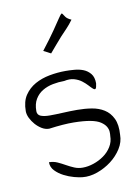

<svg xmlns="http://www.w3.org/2000/svg" viewBox="-75 -686 536 739"><g transform="rotate(-10 192.5 -316.5)"><path d="M70.3 -79.1Q87.9 -79.1 103 -72.3Q118.2 -65.4 132.8 -57.1Q147.5 -48.8 162.6 -42.5Q177.7 -36.1 195.3 -36.1Q215.8 -36.1 237.8 -43.5Q259.8 -50.8 278.3 -64Q296.9 -77.1 308.6 -96.2Q320.3 -115.2 320.3 -137.7Q321.3 -144.5 320.8 -154.3Q320.3 -164.1 314.5 -174.3Q308.6 -184.6 294.9 -193.8Q281.2 -203.1 255.4 -208Q229.5 -212.9 190.4 -213.4Q151.4 -213.9 93.8 -206.1Q79.1 -206.1 65.4 -214.4Q51.8 -222.7 41 -234.9Q30.3 -247.1 23.4 -261.2Q16.6 -275.4 16.6 -288.1Q16.6 -326.2 32.7 -350.1Q48.8 -374 74.2 -388.2Q99.6 -402.3 130.9 -408.2Q162.1 -414.1 194.3 -414.1Q209 -414.1 228 -412.6Q247.1 -411.1 263.2 -404.8Q279.3 -398.4 290.5 -384.8Q301.8 -371.1 301.8 -346.7Q299.8 -330.1 296.4 -326.7Q293 -323.2 286.6 -328.6Q280.3 -334 271.5 -343.8Q262.7 -353.5 250.5 -362.8Q238.3 -372.1 221.2 -377Q204.1 -381.8 182.6 -377Q160.2 -377 137.7 -372.6Q115.2 -368.2 97.2 -357.4Q79.1 -346.7 67.9 -328.1Q56.6 -309.6 56.6 -281.2Q56.6 -266.6 69.8 -261.2Q83 -255.9 105 -255.9Q127 -255.9 154.8 -257.3Q182.6 -258.8 211.9 -258.8Q241.2 -258.8 268.6 -254.4Q295.9 -250 316.9 -236.8Q337.9 -223.6 349.6 -199.2Q361.3 -174.8 358.4 -135.7Q358.4 -107.4 342.3 -82Q326.2 -56.6 301.3 -37.6Q276.4 -18.6 246.1 -7.8Q215.8 2.9 187.5 0Q175.8 -1 155.8 -6.3Q135.7 -11.7 116.7 -21.5Q97.7 -31.2 84 -45.4Q70.3 -59.6 70.3 -79.1ZM251 -604.5Q238.3 -586.9 225.6 -573.7Q212.9 -560.5 200.7 -547.4Q188.5 -534.2 176.8 -520Q165 -505.9 151.4 -490.2L123 -504.9Q157.2 -548.8 175.8 -576.2Q194.3 -603.5 203.6 -617.2Q212.9 -630.9 215.8 -633.3Q218.8 -635.7 221.2 -631.8Q223.6 -627.9 229.5 -619.6Q235.4 -611.3 251 -604.5Z"/></g></svg>

Font: Annie Use Your Telescope
Style: Regular
Weight: 400
Version: Version 1.003 2001